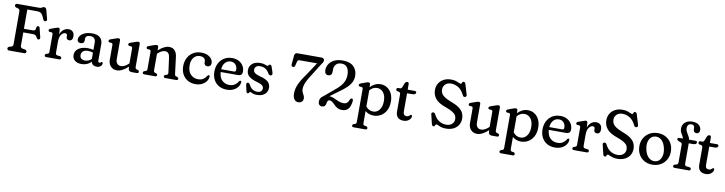

<svg xmlns="http://www.w3.org/2000/svg" viewBox="-25 -1664 10713 2838"><g transform="rotate(10 5331.5 -244.5)"><path d="M406 -700Q427.5 -700 441.5 -710.8Q455.5 -721.5 472 -721.5Q488 -721.5 496.5 -712.5Q505 -703.5 510.5 -684L544.5 -553Q548.5 -539.5 542 -530.5Q535.5 -521.5 523.5 -519.5Q513.5 -517.5 504.2 -522.5Q495 -527.5 488.5 -543Q472 -587 456.8 -608.8Q441.5 -630.5 423.2 -637.2Q405 -644 379.5 -644H232V-354.5H361.5Q388.5 -354.5 397.8 -365.2Q407 -376 409 -402.5Q413 -428 431.5 -429.5Q453 -431 458.5 -406L491 -273.5Q497.5 -244 475.5 -237Q456 -231 443 -254Q430 -280 417.2 -290.2Q404.5 -300.5 376.5 -300.5H232V-102Q232 -69 262.5 -62.5L304 -55Q327.5 -48 327.5 -27Q327.5 0 296 0H73.5Q42 0 42 -27Q42 -47.5 65.5 -56L91 -62.5Q105.5 -67 113.2 -76Q121 -85 121 -102V-598Q121 -615 113.2 -624Q105.5 -633 91 -637.5L65.5 -644Q42 -652.5 42 -673Q42 -700 73.5 -700Z M755.5 -428.5 758.5 -363.5Q777 -413 810.8 -438.2Q844.5 -463.5 884 -463.5Q925 -463.5 948.5 -439Q972 -414.5 972 -370Q972 -336.5 958.2 -319.8Q944.5 -303 922.5 -303Q875.5 -303 875.5 -349V-365Q875.5 -396 844.5 -396Q812.5 -396 786.5 -360.2Q760.5 -324.5 760.5 -255.5V-89Q760.5 -56 787.5 -52.5L826 -48Q849.5 -45 849.5 -23Q849.5 0 822 0H630.5Q603 0 603 -23Q603 -39 622.5 -48L641 -52.5Q652 -56 657.2 -64Q662.5 -72 662.5 -89V-343.5Q662.5 -359 657.8 -365.5Q653 -372 643 -374L614 -375.5Q595 -381 595 -397Q595 -414.5 620 -423.5L691 -448.5Q705 -453.5 715 -456.5Q725 -459.5 731.5 -459.5Q753 -459.5 755.5 -428.5Z M1021.5 -102.5Q1021.5 -162.5 1073.8 -199.5Q1126 -236.5 1215.5 -236.5Q1259 -236.5 1298 -226V-338Q1298 -377 1276.8 -398Q1255.5 -419 1218 -419Q1183.5 -419 1165.2 -405Q1147 -391 1147 -370V-342Q1147 -291.5 1091.5 -291.5Q1067 -291.5 1054.8 -304.2Q1042.5 -317 1042.5 -338Q1042.5 -369.5 1065.8 -398.2Q1089 -427 1133.5 -445Q1178 -463 1242 -463Q1318.5 -463 1357.8 -427.5Q1397 -392 1397 -330.5V-80.5Q1397 -55 1419 -55Q1430.5 -55 1438.5 -63.5Q1441 -66.5 1444 -68.8Q1447 -71 1451 -71Q1467 -71 1467 -51Q1467 -28.5 1445.2 -8.8Q1423.5 11 1387.5 11Q1354 11 1331.8 -5Q1309.5 -21 1306 -49.5Q1247 11 1157.5 11Q1096 11 1058.8 -19.2Q1021.5 -49.5 1021.5 -102.5ZM1123.5 -120Q1123.5 -84.5 1145.2 -66.8Q1167 -49 1200.5 -49Q1256 -49 1298 -89.5V-185Q1281 -190.5 1262.5 -194Q1244 -197.5 1223.5 -197.5Q1177.5 -197.5 1150.5 -177Q1123.5 -156.5 1123.5 -120Z M1561.5 -128V-343.5Q1561.5 -359 1556.8 -365.5Q1552 -372 1542.5 -374L1513 -375.5Q1494.5 -381.5 1494.5 -397Q1494.5 -414.5 1519 -423.5L1589.5 -448Q1605 -453.5 1615.2 -456.5Q1625.5 -459.5 1634.5 -459.5Q1661 -459.5 1661 -431V-153.5Q1661 -108 1682.2 -84.2Q1703.5 -60.5 1739 -60.5Q1763.5 -60.5 1791.2 -73.8Q1819 -87 1850.5 -115.5L1857 -122V-343.5Q1857 -359 1852.2 -365.5Q1847.5 -372 1838 -374L1808.5 -375.5Q1790 -381.5 1790 -397Q1790 -414.5 1814.5 -423.5L1885 -448Q1900.5 -453.5 1910.8 -456.5Q1921 -459.5 1930 -459.5Q1956.5 -459.5 1956.5 -431V-89Q1956.5 -72 1962 -64Q1967.5 -56 1978 -52.5L1996 -48Q2015 -39.5 2015 -23Q2015 0 1988 0H1913.5Q1860 0 1860 -54V-74Q1767 12 1690.5 12Q1633.5 12 1597.5 -25.8Q1561.5 -63.5 1561.5 -128Z M2233 -431V-383Q2322 -463.5 2394 -463.5Q2449 -463.5 2479.2 -429.8Q2509.5 -396 2516.5 -336.5L2547.5 -89Q2549.5 -72 2554 -64Q2558.5 -56 2569.5 -52.5L2587 -48Q2606.5 -38.5 2606.5 -23Q2606.5 0 2579.5 0H2416Q2391 0 2391 -23Q2391 -38.5 2408 -45.5L2426.5 -50.5Q2437.5 -54.5 2443.5 -62.5Q2449.5 -70.5 2447.5 -88.5L2418.5 -306.5Q2413 -349 2395.5 -370Q2378 -391 2345 -391Q2321.5 -391 2295.5 -378.8Q2269.5 -366.5 2238.5 -338.5L2233 -333.5V-89Q2233 -71 2238 -62.8Q2243 -54.5 2254.5 -50.5L2272.5 -45.5Q2289.5 -38 2289.5 -23Q2289.5 0 2264.5 0H2102Q2074.5 0 2074.5 -23Q2074.5 -39 2094 -48L2112.5 -52.5Q2123.5 -56 2128.8 -64Q2134 -72 2134 -89V-343.5Q2134 -359 2129.2 -365.5Q2124.5 -372 2114.5 -374L2085.5 -375.5Q2066.5 -381.5 2066.5 -397Q2066.5 -414.5 2091.5 -423.5L2161.5 -448Q2177 -453.5 2187.5 -456.5Q2198 -459.5 2207 -459.5Q2233 -459.5 2233 -431Z M3052.5 -336Q3052.5 -310.5 3037.5 -294.8Q3022.5 -279 2998.5 -279Q2974 -279 2961.2 -293Q2948.5 -307 2948.5 -330.5V-344.5Q2948.5 -373.5 2926.2 -391.5Q2904 -409.5 2864 -409.5Q2809 -409.5 2773.2 -366Q2737.5 -322.5 2737.5 -250.5Q2737.5 -162 2782.2 -114.5Q2827 -67 2895 -67Q2945 -67 2975.5 -88.5Q3006 -110 3021 -139.5Q3033.5 -154.5 3042.5 -154.5Q3058.5 -154 3057.5 -133Q3055 -95.5 3030.8 -62.5Q3006.5 -29.5 2964.8 -9.2Q2923 11 2868 11Q2802 11 2752 -18.2Q2702 -47.5 2674 -99.5Q2646 -151.5 2646 -220.5Q2646 -289.5 2674.5 -344.5Q2703 -399.5 2755 -431.5Q2807 -463.5 2877 -463.5Q2931.5 -463.5 2970.8 -445.5Q3010 -427.5 3031.2 -398.5Q3052.5 -369.5 3052.5 -336Z M3530.5 -290.5Q3530.5 -230.5 3467 -230.5H3207Q3212 -149.5 3255.2 -106.8Q3298.5 -64 3364.5 -64Q3413.5 -64 3446.8 -86.8Q3480 -109.5 3495.5 -139.5Q3507 -154.5 3517 -154.5Q3532.5 -154 3532 -133.5Q3529.5 -96 3505.2 -63Q3481 -30 3438.5 -9.5Q3396 11 3339 11Q3270 11 3219.5 -18.5Q3169 -48 3141.5 -100.5Q3114 -153 3114 -222Q3114 -290.5 3141.8 -345.2Q3169.5 -400 3220.8 -431.8Q3272 -463.5 3342.5 -463.5Q3398 -463.5 3440.2 -441Q3482.5 -418.5 3506.5 -379.5Q3530.5 -340.5 3530.5 -290.5ZM3329 -409.5Q3279 -409.5 3245.5 -372.8Q3212 -336 3207 -272H3398Q3427.5 -272 3427.5 -299.5Q3427.5 -349 3400.2 -379.2Q3373 -409.5 3329 -409.5Z M3791 -37Q3825 -37 3844 -54.2Q3863 -71.5 3863 -98.5Q3863 -128 3840.2 -145.5Q3817.5 -163 3771 -176Q3683.5 -198.5 3641 -233.5Q3598.5 -268.5 3598.5 -327.5Q3598.5 -386 3640.2 -424.8Q3682 -463.5 3765.5 -463.5Q3810 -463.5 3834.5 -452Q3859 -440.5 3872 -440.5Q3878.5 -440.5 3882.8 -446.2Q3887 -452 3891.8 -458Q3896.5 -464 3906 -464Q3915.5 -464 3923 -457.8Q3930.5 -451.5 3936 -435.5L3961 -360.5Q3974.5 -320 3950 -311Q3924.5 -302 3906 -330Q3882 -374.5 3847.2 -395.5Q3812.5 -416.5 3769.5 -416.5Q3726.5 -416.5 3707 -397.5Q3687.5 -378.5 3687.5 -350.5Q3687.5 -319.5 3713.8 -300.5Q3740 -281.5 3791.5 -268Q3869.5 -250.5 3910.5 -216Q3951.5 -181.5 3951.5 -121Q3951.5 -64.5 3908.8 -27.2Q3866 10 3794 10Q3759 10 3738 3.5Q3717 -3 3706.2 -9.5Q3695.5 -16 3690.5 -16Q3682.5 -16 3678.2 -9.5Q3674 -3 3669.5 3.5Q3665 10 3656 10Q3637.5 10 3632 -15L3614 -94.5Q3609.5 -115 3611.2 -127.8Q3613 -140.5 3625 -144Q3647.5 -150.5 3666.5 -118Q3706 -37 3791 -37Z M4485.5 -59Q4485.5 -29 4467 -9.2Q4448.5 10.5 4412.5 10.5Q4374 10.5 4351.8 -20.2Q4329.5 -51 4329.5 -110Q4329.5 -183.5 4366.5 -259.5Q4403.5 -335.5 4477.5 -436.5L4588 -604H4327.5Q4309.5 -604 4301.8 -596.2Q4294 -588.5 4290 -571L4277 -517.5Q4271 -489.5 4247.5 -490Q4217.5 -490.5 4221 -527.5L4233 -657.5Q4236.5 -700 4277 -700H4636.5Q4658.5 -700 4669.8 -689.8Q4681 -679.5 4681 -662Q4681 -651 4675.8 -638.5Q4670.5 -626 4656 -608.5L4554 -445.5Q4495 -357.5 4469 -300Q4443 -242.5 4443 -191.5Q4443 -164.5 4453.8 -143Q4464.5 -121.5 4475 -101.5Q4485.5 -81.5 4485.5 -59Z M4711.5 -54Q4711.5 -80.5 4724.5 -103.5Q4737.5 -126.5 4762 -140.5L4896.5 -253Q4956 -300 4992 -341Q5028 -382 5044.2 -422.8Q5060.5 -463.5 5060.5 -510.5Q5060.5 -587 5031 -625.2Q5001.5 -663.5 4948 -663.5Q4890 -663.5 4862.8 -632Q4835.5 -600.5 4835.5 -555.5V-518.5Q4835.5 -490 4820.2 -474.2Q4805 -458.5 4779.5 -458.5Q4754.5 -458.5 4739.8 -476.5Q4725 -494.5 4725 -527.5Q4725 -575.5 4750.8 -617.5Q4776.5 -659.5 4828 -685.5Q4879.5 -711.5 4956 -711.5Q5067 -711.5 5121 -656.8Q5175 -602 5175 -518.5Q5175 -470 5155.2 -426.8Q5135.5 -383.5 5089.5 -339Q5043.5 -294.5 4965 -240.5L4853.5 -158.5Q4892 -155 4927.5 -138.5Q4963 -122 4998.5 -106.8Q5034 -91.5 5072.5 -91.5Q5107.5 -91.5 5126.8 -109Q5146 -126.5 5157.5 -160Q5169 -184 5187 -181.5Q5207.5 -179 5203.5 -141.5Q5194.5 -61.5 5161.2 -25.2Q5128 11 5072 11Q5028.5 11 4997.5 -5.8Q4966.5 -22.5 4935.5 -58.5Q4913.5 -79 4899 -88.2Q4884.5 -97.5 4867.5 -97.5Q4848 -97.5 4839.2 -83.2Q4830.5 -69 4827 -43Q4819 11 4766 11Q4743 11 4727.2 -5.8Q4711.5 -22.5 4711.5 -54Z M5413 -431V-391.5Q5445 -425.5 5484.2 -444.5Q5523.5 -463.5 5567.5 -463.5Q5624 -463.5 5667.8 -434.8Q5711.5 -406 5736.2 -354.8Q5761 -303.5 5761 -235.5Q5761 -158 5731.8 -102.8Q5702.5 -47.5 5652.8 -18Q5603 11.5 5542 11.5Q5505.5 11.5 5473.8 -0.5Q5442 -12.5 5416.5 -34.5V144.5Q5416.5 161.5 5421.8 169.8Q5427 178 5438 181L5467.5 185.5Q5486.5 194 5486.5 210.5Q5486.5 233.5 5459.5 233.5H5285Q5258 233.5 5258 210.5Q5258 194.5 5277.5 185.5L5295.5 181Q5306.5 177.5 5311.8 169.5Q5317 161.5 5317 144.5V-343.5Q5317 -359 5312.2 -365.5Q5307.5 -372 5298 -374L5268.5 -375.5Q5250 -381.5 5250 -397Q5250 -414 5275 -423.5L5340.5 -447.5Q5356 -453.5 5366.8 -456.5Q5377.5 -459.5 5386.5 -459.5Q5413 -459.5 5413 -431ZM5527 -400Q5463 -400 5416.5 -344.5V-103Q5461.5 -46 5527 -46Q5582 -46 5619.8 -93Q5657.5 -140 5657.5 -225Q5657.5 -308.5 5620.2 -354.2Q5583 -400 5527 -400Z M5851 -401 5827 -404.5Q5808 -411 5808 -430.5Q5808 -440.5 5815 -447Q5822 -453.5 5834.5 -453.5H5859Q5870 -453.5 5877.5 -459.2Q5885 -465 5891.5 -480L5914 -538.5Q5928.5 -564.5 5949.5 -564.5Q5974.5 -564.5 5974.5 -536.5V-453.5H6078.5Q6106 -453.5 6106 -432.5Q6106 -418 6093.2 -408.8Q6080.5 -399.5 6053 -399.5H5974.5V-126Q5974.5 -64.5 6025.5 -64.5Q6044.5 -64.5 6056 -72.2Q6067.5 -80 6075.2 -87.5Q6083 -95 6090.5 -95Q6107 -94.5 6105 -72.5Q6103.5 -42 6071 -16.2Q6038.5 9.5 5992 9.5Q5937.5 9.5 5906.5 -19.8Q5875.5 -49 5875.5 -109V-364.5Q5875.5 -394.5 5851 -401Z M6629.5 15Q6587 15 6557.5 5.8Q6528 -3.5 6509.8 -12.8Q6491.5 -22 6484 -22Q6474 -22 6469.8 -13Q6465.5 -4 6460.8 5Q6456 14 6445 14Q6422 14 6415 -16.5L6381.5 -154.5Q6375.5 -181.5 6400 -187.5Q6422 -193.5 6437.5 -166.5Q6467.5 -104 6515.5 -73.2Q6563.5 -42.5 6624 -42.5Q6677.5 -42.5 6709.5 -71.2Q6741.5 -100 6742 -144.5Q6742.5 -174 6730 -198.5Q6717.5 -223 6682.5 -245.8Q6647.5 -268.5 6581 -292.5Q6465 -331.5 6418.5 -387.8Q6372 -444 6372 -519Q6372 -575.5 6398.5 -619.2Q6425 -663 6472.2 -687.8Q6519.5 -712.5 6582 -712.5Q6624.5 -713 6653.8 -703.5Q6683 -694 6701.5 -684.8Q6720 -675.5 6730.5 -675.5Q6740 -675.5 6743.8 -684.8Q6747.5 -694 6752.5 -703Q6757.5 -712 6770 -712Q6782 -712 6789 -704Q6796 -696 6802.5 -675.5L6845.5 -533Q6855 -502 6828.5 -494.5Q6804.5 -487.5 6791.5 -513.5Q6757 -587 6704.8 -620.5Q6652.5 -654 6591.5 -654Q6539 -654 6506.5 -623.2Q6474 -592.5 6474 -545Q6474 -514 6487.8 -488Q6501.5 -462 6535.5 -438.5Q6569.5 -415 6630.5 -391.5Q6711.5 -362 6757.5 -329.2Q6803.5 -296.5 6822.8 -257Q6842 -217.5 6842 -168.5Q6841.5 -117 6816.2 -75.5Q6791 -34 6743.5 -9.5Q6696 15 6629.5 15Z M6967.5 -128V-343.5Q6967.5 -359 6962.8 -365.5Q6958 -372 6948.5 -374L6919 -375.5Q6900.5 -381.5 6900.5 -397Q6900.5 -414.5 6925 -423.5L6995.5 -448Q7011 -453.5 7021.2 -456.5Q7031.5 -459.5 7040.5 -459.5Q7067 -459.5 7067 -431V-153.5Q7067 -108 7088.2 -84.2Q7109.5 -60.5 7145 -60.5Q7169.5 -60.5 7197.2 -73.8Q7225 -87 7256.5 -115.5L7263 -122V-343.5Q7263 -359 7258.2 -365.5Q7253.5 -372 7244 -374L7214.5 -375.5Q7196 -381.5 7196 -397Q7196 -414.5 7220.5 -423.5L7291 -448Q7306.5 -453.5 7316.8 -456.5Q7327 -459.5 7336 -459.5Q7362.5 -459.5 7362.5 -431V-89Q7362.5 -72 7368 -64Q7373.5 -56 7384 -52.5L7402 -48Q7421 -39.5 7421 -23Q7421 0 7394 0H7319.5Q7266 0 7266 -54V-74Q7173 12 7096.5 12Q7039.5 12 7003.5 -25.8Q6967.5 -63.5 6967.5 -128Z M7624.5 -431V-391.5Q7656.5 -425.5 7695.8 -444.5Q7735 -463.5 7779 -463.5Q7835.5 -463.5 7879.2 -434.8Q7923 -406 7947.8 -354.8Q7972.5 -303.5 7972.5 -235.5Q7972.5 -158 7943.2 -102.8Q7914 -47.5 7864.2 -18Q7814.5 11.5 7753.5 11.5Q7717 11.5 7685.2 -0.5Q7653.5 -12.5 7628 -34.5V144.5Q7628 161.5 7633.2 169.8Q7638.5 178 7649.5 181L7679 185.5Q7698 194 7698 210.5Q7698 233.5 7671 233.5H7496.5Q7469.5 233.5 7469.5 210.5Q7469.5 194.5 7489 185.5L7507 181Q7518 177.5 7523.2 169.5Q7528.5 161.5 7528.5 144.5V-343.5Q7528.5 -359 7523.8 -365.5Q7519 -372 7509.5 -374L7480 -375.5Q7461.5 -381.5 7461.5 -397Q7461.5 -414 7486.5 -423.5L7552 -447.5Q7567.5 -453.5 7578.2 -456.5Q7589 -459.5 7598 -459.5Q7624.5 -459.5 7624.5 -431ZM7738.5 -400Q7674.5 -400 7628 -344.5V-103Q7673 -46 7738.5 -46Q7793.5 -46 7831.2 -93Q7869 -140 7869 -225Q7869 -308.5 7831.8 -354.2Q7794.5 -400 7738.5 -400Z M8455.5 -290.5Q8455.5 -230.5 8392 -230.5H8132Q8137 -149.5 8180.2 -106.8Q8223.5 -64 8289.5 -64Q8338.5 -64 8371.8 -86.8Q8405 -109.5 8420.5 -139.5Q8432 -154.5 8442 -154.5Q8457.5 -154 8457 -133.5Q8454.5 -96 8430.2 -63Q8406 -30 8363.5 -9.5Q8321 11 8264 11Q8195 11 8144.5 -18.5Q8094 -48 8066.5 -100.5Q8039 -153 8039 -222Q8039 -290.5 8066.8 -345.2Q8094.5 -400 8145.8 -431.8Q8197 -463.5 8267.5 -463.5Q8323 -463.5 8365.2 -441Q8407.5 -418.5 8431.5 -379.5Q8455.5 -340.5 8455.5 -290.5ZM8254 -409.5Q8204 -409.5 8170.5 -372.8Q8137 -336 8132 -272H8323Q8352.5 -272 8352.5 -299.5Q8352.5 -349 8325.2 -379.2Q8298 -409.5 8254 -409.5Z M8675 -428.5 8678 -363.5Q8696.5 -413 8730.2 -438.2Q8764 -463.5 8803.5 -463.5Q8844.5 -463.5 8868 -439Q8891.5 -414.5 8891.5 -370Q8891.5 -336.5 8877.8 -319.8Q8864 -303 8842 -303Q8795 -303 8795 -349V-365Q8795 -396 8764 -396Q8732 -396 8706 -360.2Q8680 -324.5 8680 -255.5V-89Q8680 -56 8707 -52.5L8745.5 -48Q8769 -45 8769 -23Q8769 0 8741.5 0H8550Q8522.5 0 8522.5 -23Q8522.5 -39 8542 -48L8560.5 -52.5Q8571.5 -56 8576.8 -64Q8582 -72 8582 -89V-343.5Q8582 -359 8577.2 -365.5Q8572.5 -372 8562.5 -374L8533.5 -375.5Q8514.5 -381 8514.5 -397Q8514.5 -414.5 8539.5 -423.5L8610.5 -448.5Q8624.5 -453.5 8634.5 -456.5Q8644.5 -459.5 8651 -459.5Q8672.5 -459.5 8675 -428.5Z M9202 15Q9159.5 15 9130 5.8Q9100.5 -3.5 9082.2 -12.8Q9064 -22 9056.5 -22Q9046.5 -22 9042.2 -13Q9038 -4 9033.2 5Q9028.5 14 9017.5 14Q8994.5 14 8987.5 -16.5L8954 -154.5Q8948 -181.5 8972.5 -187.5Q8994.5 -193.5 9010 -166.5Q9040 -104 9088 -73.2Q9136 -42.5 9196.5 -42.5Q9250 -42.5 9282 -71.2Q9314 -100 9314.5 -144.5Q9315 -174 9302.5 -198.5Q9290 -223 9255 -245.8Q9220 -268.5 9153.5 -292.5Q9037.5 -331.5 8991 -387.8Q8944.5 -444 8944.5 -519Q8944.5 -575.5 8971 -619.2Q8997.5 -663 9044.8 -687.8Q9092 -712.5 9154.5 -712.5Q9197 -713 9226.2 -703.5Q9255.5 -694 9274 -684.8Q9292.5 -675.5 9303 -675.5Q9312.5 -675.5 9316.2 -684.8Q9320 -694 9325 -703Q9330 -712 9342.5 -712Q9354.5 -712 9361.5 -704Q9368.5 -696 9375 -675.5L9418 -533Q9427.5 -502 9401 -494.5Q9377 -487.5 9364 -513.5Q9329.5 -587 9277.2 -620.5Q9225 -654 9164 -654Q9111.5 -654 9079 -623.2Q9046.5 -592.5 9046.5 -545Q9046.5 -514 9060.2 -488Q9074 -462 9108 -438.5Q9142 -415 9203 -391.5Q9284 -362 9330 -329.2Q9376 -296.5 9395.2 -257Q9414.5 -217.5 9414.5 -168.5Q9414 -117 9388.8 -75.5Q9363.5 -34 9316 -9.5Q9268.5 15 9202 15Z M9730 -463.5Q9799.5 -463.5 9852.2 -433Q9905 -402.5 9934.8 -349Q9964.5 -295.5 9964.5 -226Q9964.5 -158 9934.2 -104.5Q9904 -51 9850.2 -20.2Q9796.5 10.5 9726.5 10.5Q9657 10.5 9604.2 -19.8Q9551.5 -50 9521.8 -103.8Q9492 -157.5 9492 -228Q9492 -295 9522.2 -348.2Q9552.5 -401.5 9606.2 -432.5Q9660 -463.5 9730 -463.5ZM9768 -47.5Q9822.5 -58 9847.5 -114.5Q9872.5 -171 9856.5 -250Q9839.5 -335.5 9793.8 -376.2Q9748 -417 9690.5 -405.5Q9635.5 -395 9610 -339Q9584.5 -283 9600.5 -203Q9617.5 -117 9664 -76.8Q9710.5 -36.5 9768 -47.5Z M10203.5 -89Q10203.5 -55.5 10230.5 -52.5L10274.5 -48Q10299 -45.5 10299 -23.5Q10299 0 10272 0H10062Q10034.5 0 10034.5 -23Q10034.5 -42 10058 -49L10077 -53Q10104 -59.5 10104 -90V-356.5Q10104 -370.5 10098 -377.5Q10092 -384.5 10075.5 -391L10058 -397Q10026.5 -409 10026.5 -427Q10026.5 -448 10050.5 -448H10105.5Q10103.5 -467.5 10090.5 -487.5Q10077.5 -507.5 10065.2 -532.2Q10053 -557 10053 -591Q10053 -646.5 10093.2 -682.8Q10133.5 -719 10203.5 -719Q10267.5 -719 10302 -688.2Q10336.5 -657.5 10336.5 -615Q10336.5 -588.5 10323.5 -574.5Q10310.5 -560.5 10290 -560.5Q10267.5 -560.5 10254.5 -574.8Q10241.5 -589 10241.5 -613.5V-631Q10241.5 -677.5 10195 -677.5Q10165.5 -677.5 10149.5 -659.5Q10133.5 -641.5 10133.5 -610Q10133.5 -585.5 10143 -564.2Q10152.5 -543 10165 -523.5Q10177.5 -504 10187.2 -485.5Q10197 -467 10197 -448.5V-448H10294Q10321 -448 10321 -427Q10321 -412.5 10308.5 -403.2Q10296 -394 10268 -394H10203.5Z M10387 -401 10363 -404.5Q10344 -411 10344 -430.5Q10344 -440.5 10351 -447Q10358 -453.5 10370.5 -453.5H10395Q10406 -453.5 10413.5 -459.2Q10421 -465 10427.5 -480L10450 -538.5Q10464.5 -564.5 10485.5 -564.5Q10510.5 -564.5 10510.5 -536.5V-453.5H10614.5Q10642 -453.5 10642 -432.5Q10642 -418 10629.2 -408.8Q10616.5 -399.5 10589 -399.5H10510.5V-126Q10510.5 -64.5 10561.5 -64.5Q10580.5 -64.5 10592 -72.2Q10603.5 -80 10611.2 -87.5Q10619 -95 10626.5 -95Q10643 -94.5 10641 -72.5Q10639.5 -42 10607 -16.2Q10574.5 9.5 10528 9.5Q10473.5 9.5 10442.5 -19.8Q10411.5 -49 10411.5 -109V-364.5Q10411.5 -394.5 10387 -401Z"/></g></svg>

Font: Fraunces 72pt SuperSoft
Style: Regular
Weight: 400
Version: Version 1.000;[b76b70a41]